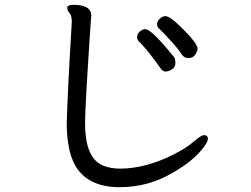

<svg xmlns="http://www.w3.org/2000/svg" viewBox="-20 -746 1040 797"><path d="M668 -449Q679 -449 693.5 -458Q708 -467 708 -485Q708 -502 702 -509.5Q696 -517 681 -535Q606 -625 583 -625Q572 -625 560.5 -615Q549 -605 549 -593Q549 -581 557 -573Q576 -556 606.5 -516.5Q637 -477 646 -463Q655 -449 668 -449ZM735 -519Q745 -505 763 -505Q781 -505 790.5 -519.5Q800 -534 800 -544Q800 -564 743.5 -621.5Q687 -679 667 -679Q654 -679 643 -668Q632 -657 632 -646Q632 -634 640 -627.5Q648 -621 685 -581Q722 -541 735 -519ZM477 31Q596 31 697 -29Q783 -78 825 -134Q843 -158 843 -170Q843 -185 827 -185Q815 -185 784.5 -158.5Q754 -132 703 -106Q585 -46 478 -46Q433 -46 401 -62Q333 -96 333 -235Q333 -301 357 -659L359 -681Q359 -726 285 -726Q259 -726 259 -713Q259 -703 268.5 -692Q278 -681 278 -655Q260 -355 257 -233Q257 -181 266 -135Q296 31 477 31Z"/></svg>

Font: LXGW WenKai TC
Style: Bold
Weight: 700
Designer: LXGW / Fontworks Inc.
Foundry: LXGW / Fontworks Inc.
Version: Version 1.330;April 28, 2024